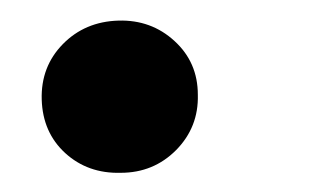

<svg xmlns="http://www.w3.org/2000/svg" viewBox="-20 -166 327 191"><path d="M97.7 -145.5Q130.4 -146.5 153.6 -125.2Q176.8 -104 176.8 -71.8Q177.7 -39.6 155.3 -16.8Q132.8 5.9 100.1 5.9Q67.4 6.8 44.9 -13.7Q22.5 -34.2 21.5 -66.9Q20.5 -99.6 42.5 -122.1Q64.5 -144.5 97.7 -145.5Z"/></svg>

Font: RobotoInd
Style: Bold Italic
Weight: 700
Italic angle: -12°
Designer: Google
Version: Version 2.001150; 2014